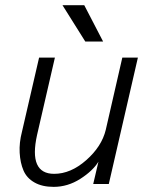

<svg xmlns="http://www.w3.org/2000/svg" viewBox="-20 -710 582 741"><path d="M309.1 -549.8 221.2 -689.9H305.2L377.9 -549.8ZM187 11.2Q142.6 11.2 112.8 -5.9Q83 -22.9 70.6 -52.2Q58.1 -81.5 55.9 -120.4Q53.7 -159.2 64.9 -202.1L130.9 -487.8H191.9L123 -189Q89.8 -39.1 189 -39.1Q252.9 -39.1 312.7 -91.8Q372.6 -144.5 388.2 -209L452.1 -487.8H512.2L399.9 0H339.8L359.9 -85.9Q337.9 -50.3 289.6 -19.5Q241.2 11.2 187 11.2Z"/></svg>

Font: HK Grotesk Light Italic
Style: Regular
Weight: 300
Italic angle: -13°
Designer: Alfredo Marco Pradil and Stefan Peev
Foundry: Hanken Design Co.
Version: Version 1.000;PS 001.000;hotconv 1.0.88;makeotf.lib2.5.64775